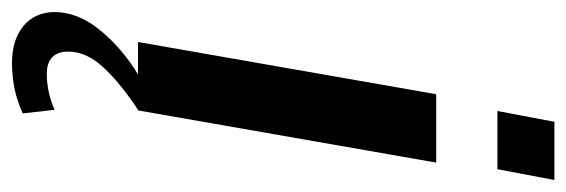

<svg xmlns="http://www.w3.org/2000/svg" viewBox="-374 -402 944 320"><g transform="rotate(90 98.0 -242.0)"><path d="M95 -497H209L122 0H8ZM141 -694H238L220 -599H123ZM121 0Q77 29 50.5 57.5Q24 86 24 116Q24 134 33.5 143Q43 152 61 152Q92 152 121 139L127 192Q89 210 43 210Q5 210 -18 191.5Q-41 173 -42 140Q-42 100 -11.5 63Q19 26 62 0Z"/></g></svg>

Font: Cabin SemiBold
Style: Italic
Weight: 600
Italic angle: -7°
Designer: Pablo Impallari
Foundry: Pablo Impallari. http://www.impallari.com Igino Marini. http://www.ikern.com
Version: Version 2.200